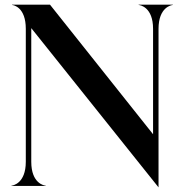

<svg xmlns="http://www.w3.org/2000/svg" viewBox="-20 -800 789 826"><path d="M29.5 0H176.5V-1.5C170.5 -1.5 114.5 -10.5 114.5 -104V-679L662 6V-676C662 -769.5 718 -778.5 723.5 -778.5V-780H576.5V-778.5C582.5 -778.5 638.5 -769.5 638.5 -676V-222.5L195 -780H32V-778.5C37.5 -778.5 91 -769.5 91 -676V-104C91 -10.5 35 -1.5 29.5 -1.5Z"/></svg>

Font: Beautique Display
Style: Bold
Weight: 700
Designer: Nhat-Quang Ngo
Version: Version 1.100;Glyphs 3.2.3 (3260)